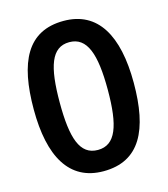

<svg xmlns="http://www.w3.org/2000/svg" viewBox="-110 -811 792 907"><g transform="rotate(-15 286.0 -357.5)"><path d="M530 -357C530 -589 452 -725 285 -725C107 -725 41 -588 41 -357C41 -127 117 10 285 10C463 10 530 -127 530 -357ZM168 -357C168 -532 197 -621 285 -621C372 -621 403 -532 403 -357C403 -181 372 -94 285 -94C197 -94 168 -182 168 -357Z"/></g></svg>

Font: Noto Sans Arabic UI Semi
Style: Regular
Weight: 600
Designer: Nadine Chahine - Monotype Design Team
Foundry: Monotype Imaging Inc.
Version: Version 1.900